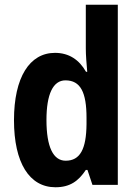

<svg xmlns="http://www.w3.org/2000/svg" viewBox="-20 -780 580 810"><path d="M214 10C275 10 311 -16 342 -63H349L370 0H477V-760H342V-575C342 -547 345 -512 348 -477H343C314 -528 271 -557 212 -557C105 -557 39 -454 39 -273C39 -93 104 10 214 10ZM257 -102C205 -102 176 -159 176 -274C176 -383 204 -441 256 -441C320 -441 345 -390 345 -283V-256C344 -151 318 -102 257 -102Z"/></svg>

Font: Noto Sans Armenian Condensed
Style: Bold
Weight: 700
Width: 3
Designer: Monotype Design Team
Foundry: Monotype Imaging Inc.
Version: Version 2.008